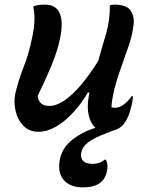

<svg xmlns="http://www.w3.org/2000/svg" viewBox="-20 -561 640 832"><path d="M124 -533Q143 -541 174 -541Q223 -541 239 -503Q255 -465 240 -394Q229 -340 204.5 -280.5Q180 -221 143 -145Q149 -102 193 -102Q225 -102 261 -127Q297 -152 333.5 -196Q370 -240 405 -296Q424 -359 440.5 -418Q457 -477 456 -538Q465 -541 474 -541Q529 -541 546 -515Q563 -489 559 -455Q554 -411 538 -363.5Q522 -316 504.5 -268Q487 -220 475 -173Q470 -151 467 -133Q464 -115 463 -96Q467 -95 471.5 -94.5Q476 -94 480 -94Q498 -94 517.5 -109Q537 -124 550 -144H556Q555 -121 548 -96Q542 -71 535 -55.5Q528 -40 519 -27Q501 -2 466 6Q456 11 439 17Q389 36 363 55Q337 74 332 101Q325 149 381 149Q414 149 433 131H439Q444 141 445.5 154Q447 167 443 183Q428 251 341 251Q284 251 256.5 219.5Q229 188 239 132Q249 79 294 44Q339 9 394 -7Q373 -25 364.5 -61Q356 -97 365 -146Q366 -153 368 -160H361Q334 -114 298.5 -75Q263 -36 224 -13Q185 10 147 10Q106 10 81 -16.5Q56 -43 47.5 -81Q39 -119 46 -154Q60 -214 82.5 -271Q105 -328 118 -392Q127 -432 129 -466Q131 -500 124 -533Z"/></svg>

Font: Recursive Sn Csl St Med
Style: Italic
Weight: 500
Italic angle: -15°
Version: Version 1.079;hotconv 1.0.112;makeotfexe 2.5.65598; ttfautoh